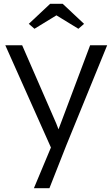

<svg xmlns="http://www.w3.org/2000/svg" viewBox="-20 -764 594 1014"><path d="M159 230 249 15 8 -525H97L277 -112Q281 -103 289 -81Q291 -87 296 -99.5Q301 -112 303 -118L456 -525H546L330 4L241 230ZM132 -638 245 -744H311L424 -638L394 -612L278 -683L162 -612Z"/></svg>

Font: Easer Grotesk Light
Style: Regular
Weight: 300
Designer: Boardeaser, Bonnie Shaver-Troup, Thomas Jockin
Foundry: Lexend
Version: Version 1.008;Glyphs 3.1.2 (3151)